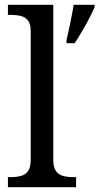

<svg xmlns="http://www.w3.org/2000/svg" viewBox="-20 -780 414 800"><path d="M13 0V-42H26Q49 -42 67.5 -47Q86 -52 97 -67.5Q108 -83 108 -114V-650Q108 -680 96.5 -694.5Q85 -709 66.5 -713.5Q48 -718 26 -718H13V-760H202V-114Q202 -83 213 -67.5Q224 -52 243 -47Q262 -42 284 -42H297V0ZM257 -613Q265 -646 273 -685Q281 -724 287 -760H374V-750Q365 -729 351 -702Q337 -675 321 -648Q305 -621 291 -600H257Z"/></svg>

Font: Noto Serif Vithkuqi
Style: Regular
Weight: 400
Version: Version 1.005